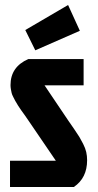

<svg xmlns="http://www.w3.org/2000/svg" viewBox="-20 -747 390 767"><path d="M93 -511H314V-406H158L253 -265Q260 -255 275.5 -232.5Q291 -210 297 -200Q303 -190 312 -172.5Q321 -155 324.5 -139.5Q328 -124 328 -107Q328 -36 275 0H20V-105H203L96 -262Q91 -270 79.5 -286Q68 -302 64 -307.5Q60 -313 52 -325.5Q44 -338 41 -344Q38 -350 33 -359.5Q28 -369 26.5 -375.5Q25 -382 23.5 -390.5Q22 -399 22 -407Q22 -480 93 -511ZM81 -627 252 -727 299 -624 121 -546Z"/></svg>

Font: Jockey One
Style: Regular
Weight: 400
Designer: TypeTogether
Foundry: TypeTogether
Version: Version 1.002